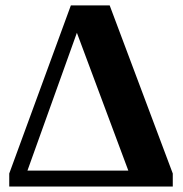

<svg xmlns="http://www.w3.org/2000/svg" viewBox="-20 -680 667 700"><path d="M609.9 0H13.7V-47.4L238.3 -660.2H379.9L609.9 -47.4ZM80.1 -58.1H447.8L260.3 -560.5Z"/></svg>

Font: Liberation Serif
Style: Bold
Weight: 700
Designer: Steve Matteson
Foundry: Ascender Corporation
Version: Version 2.1.5